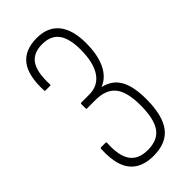

<svg xmlns="http://www.w3.org/2000/svg" viewBox="-214 -713 771 771"><g transform="rotate(-45 172.0 -327.5)"><path d="M166 6Q119 6 89 -13Q59 -32 46 -69.5Q33 -107 36 -163Q36 -166 37.5 -167Q39 -168 40 -168H66Q70 -168 70 -163Q66 -93 89.5 -60Q113 -27 166 -27Q222 -27 247 -62.5Q272 -98 272 -176Q272 -251 245 -284.5Q218 -318 159 -318H111Q107 -318 107 -323V-346Q107 -351 111 -351H156Q207 -351 233.5 -390.5Q260 -430 260 -503Q260 -567 237 -597.5Q214 -628 166 -628Q115 -628 93 -595.5Q71 -563 74 -492Q74 -487 71 -487H44Q42 -487 41 -488Q40 -489 40 -491Q36 -578 68 -619.5Q100 -661 168 -661Q230 -661 262 -621.5Q294 -582 294 -506Q294 -440 273.5 -397Q253 -354 214 -338V-337Q262 -326 284 -287Q306 -248 306 -177Q306 -83 272 -38.5Q238 6 166 6Z"/></g></svg>

Font: Sofia Sans Extra Condensed ExtraLight
Style: Regular
Weight: 250
Designer: Botio Nikoltchev, Ani Petrova
Foundry: lettersoup
Version: Version 4.101